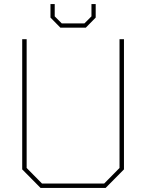

<svg xmlns="http://www.w3.org/2000/svg" viewBox="-20 -931 724 951"><path d="M279 -794 230 -844V-911H251V-850L286 -815H398L433 -850V-911H454V-844L405 -794ZM181 0 90 -92V-737H112V-99L188 -22H496L572 -99V-737H594V-92L503 0Z"/></svg>

Font: Tomorrow Thin
Style: Regular
Weight: 250
Designer: Tony de Marco, Monica Rizzolli
Foundry: Just in Type
Version: Version 2.002